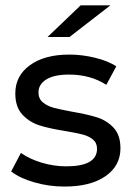

<svg xmlns="http://www.w3.org/2000/svg" viewBox="-20 -698 500 724"><path d="M108.6 -10.6C145.4 0.2 183.7 5.5 223.6 5.5C288.6 5.5 339.9 -7.5 377.7 -33.6C415.4 -59.6 434.2 -94.8 434.2 -138.9C434.2 -172 425.7 -197.8 408.5 -216.2C391.3 -234.6 370.6 -247.6 346.4 -255.3C322.2 -263 290.4 -270.2 251.2 -276.9C221.7 -282.4 198.9 -287.3 182.6 -291.6C166.4 -295.9 152.7 -302.7 141.7 -311.9C130.6 -321.1 125.1 -333.7 125.1 -349.6C125.1 -369.8 134.9 -386.1 154.6 -398.4C174.2 -410.6 202.7 -416.8 240.1 -416.8C294.1 -416.8 341 -403.9 380.9 -378.1L418.6 -448C397.7 -461.5 371.1 -472.3 338.6 -480.2C306.1 -488.2 273.5 -492.2 241 -492.2C179.1 -492.2 129.7 -478.9 92.9 -452.2C56.1 -425.5 37.7 -390.1 37.7 -345.9C37.7 -311.6 46.6 -284.9 64.4 -265.9C82.2 -246.9 103.5 -233.4 128.3 -225.4C153.2 -217.4 185.2 -210.4 224.5 -204.2C253.3 -199.3 275.5 -194.9 291.2 -190.9C306.8 -186.9 319.9 -180.6 330.3 -172C340.7 -163.5 345.9 -151.8 345.9 -137.1C345.9 -92.9 307.3 -70.8 230 -70.8C198.7 -70.8 167.7 -75.4 137.1 -84.6C106.4 -93.8 80.3 -106.1 58.9 -121.4L22.1 -51.5C42.9 -35 71.8 -21.3 108.6 -10.6ZM284.3 -678 159.2 -558.4H242L396.5 -678Z"/></svg>

Font: Montserrat Ace
Style: Regular
Weight: 500
Designer: Julieta Ulanovsky
Foundry: Julieta Ulanovsky
Version: Version 1